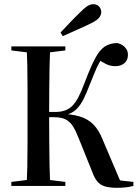

<svg xmlns="http://www.w3.org/2000/svg" viewBox="-20 -885 665 914"><path d="M34 0V-19L138 -32H187L291 -19V0ZM34 -645V-664H291V-645L187 -632H138ZM107 0Q109 -40 110 -93Q111 -146 111 -203.5Q111 -261 111 -313V-357Q111 -409 111 -464.5Q111 -520 110 -572Q109 -624 107 -664H219Q217 -624 216 -572Q215 -520 214.5 -464.5Q214 -409 214 -357V-313Q214 -261 214.5 -203.5Q215 -146 216 -93Q217 -40 219 0ZM419 -67 355 -226Q341 -262 327 -284Q313 -306 292.5 -316.5Q272 -327 238 -327H170V-352H242Q270 -352 290.5 -359.5Q311 -367 326.5 -383.5Q342 -400 355 -426Q368 -452 382 -489Q410 -563 431.5 -604.5Q453 -646 478 -663Q503 -680 539 -680Q552 -677 563 -670Q574 -663 581.5 -651.5Q589 -640 589 -624Q589 -598 572 -584Q555 -570 530 -570Q505 -570 485 -580Q465 -590 450 -601L478 -624Q462 -604 450.5 -582.5Q439 -561 429 -535.5Q419 -510 406 -479Q392 -442 378.5 -415Q365 -388 349 -370.5Q333 -353 310.5 -343.5Q288 -334 256 -331L257 -343Q320 -343 360 -330.5Q400 -318 425.5 -291.5Q451 -265 468 -222L556 -15L509 -31L615 -19V0Q597 5 578 7Q559 9 536 9Q501 9 478.5 2Q456 -5 442.5 -22Q429 -39 419 -67ZM268 -730Q289 -752 311 -775.5Q333 -799 363 -828Q384 -849 397.5 -857Q411 -865 424 -865Q442 -865 452 -853.5Q462 -842 462 -827Q462 -814 452 -801Q442 -788 413 -774Q383 -759 350.5 -745Q318 -731 279 -713Z"/></svg>

Font: Source Serif 4 60pt SemiBold
Style: Regular
Weight: 600
Version: Version 4.004;hotconv 1.0.116;makeotfexe 2.5.65601